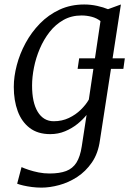

<svg xmlns="http://www.w3.org/2000/svg" viewBox="-20 -588 589 856"><path d="M326 -281 333 -328H536.5L530 -281ZM425.5 38Q417.5 96 389.8 136.2Q362 176.5 323.8 201.2Q285.5 226 243.8 237.2Q202 248.5 165 248.5Q143.5 248.5 122.2 245.8Q101 243 83.8 239Q66.5 235 56.5 231L76 157Q89 163 108.8 169.5Q128.5 176 152.2 180.8Q176 185.5 201 185.5Q245.5 185.5 274.8 174.5Q304 163.5 320.8 137Q337.5 110.5 344.5 64.5L366 -75.5Q349 -54.5 324.8 -35Q300.5 -15.5 270 -2.8Q239.5 10 204 10Q148.5 10 112.5 -17.5Q76.5 -45 59 -92.5Q41.5 -140 41.5 -200.5Q41.5 -246.5 54.8 -297.2Q68 -348 94 -396Q120 -444 158 -483Q196 -522 245.5 -545Q295 -568 355.5 -568Q384.5 -568 413 -561.8Q441.5 -555.5 461.5 -547L519 -568ZM428 -494Q411 -507.5 388.8 -513.2Q366.5 -519 343.5 -519Q298.5 -519 263 -499Q227.5 -479 201.2 -445.5Q175 -412 157.5 -371Q140 -330 131.5 -287.2Q123 -244.5 123 -206.5Q123 -169 129.2 -139.8Q135.5 -110.5 148 -89.8Q160.5 -69 178.5 -58.2Q196.5 -47.5 219.5 -47.5Q256.5 -47.5 287 -62Q317.5 -76.5 340.2 -98.8Q363 -121 376 -144Z"/></svg>

Font: Merriweather Light
Style: Italic
Weight: 300
Italic angle: -7.8°
Designer: Eben Sorkin
Foundry: Eben Sorkin
Version: Version 2.101